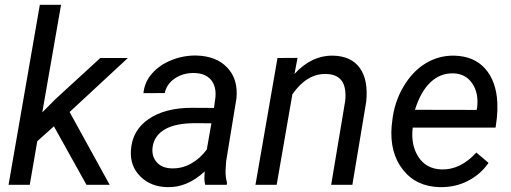

<svg xmlns="http://www.w3.org/2000/svg" viewBox="-20 -770 2128 800"><path d="M204.6 -243.7 135.3 -181.6 104 0H15.6L146 -750H234.4L156.2 -301.8L210.4 -356.4L397.9 -528.3H512.7L270 -303.2L437 0H340.3Z M835 0Q831.5 -14.2 831.5 -27.8L833 -55.7Q760.3 11.7 678.7 9.8Q608.9 8.8 565.2 -34.4Q521.5 -77.6 525.4 -142.6Q530.3 -226.6 598.9 -273.7Q667.5 -320.8 779.3 -320.8L871.6 -320.3L877.4 -362.3Q882.3 -409.7 859.1 -437.3Q835.9 -464.8 789.6 -465.8Q744.1 -466.8 709.2 -443.6Q674.3 -420.4 666.5 -382.3L577.6 -381.8Q582 -428.2 613.8 -464.1Q645.5 -500 695.3 -519.8Q745.1 -539.6 798.3 -538.6Q880.9 -536.6 926.8 -488.5Q972.7 -440.4 965.3 -360.8L922.4 -99.1L919.9 -61.5Q918.9 -34.7 925.8 -8.3L924.8 0ZM696.3 -68.4Q738.8 -67.4 776.6 -88.6Q814.5 -109.9 841.8 -147.5L860.8 -256.3L793.9 -256.8Q710.4 -256.8 666 -230.5Q621.6 -204.1 615.7 -155.8Q611.3 -118.7 633.1 -94Q654.8 -69.3 696.3 -68.4Z M1219.7 -528.8 1207 -461.9Q1278.3 -540 1369.1 -538.1Q1443.8 -536.1 1479.5 -486.3Q1515.1 -436.5 1505.9 -346.2L1448.2 0H1359.9L1418 -347.7Q1420.9 -371.6 1418.5 -392.1Q1410.2 -460.4 1337.9 -461.9Q1258.3 -463.4 1198.2 -377L1132.8 0H1044.4L1136.2 -528.3Z M1813 9.8Q1714.4 7.8 1658.7 -63Q1603 -133.8 1611.8 -244.1L1614.3 -265.1Q1622.6 -343.8 1660.9 -408.7Q1699.2 -473.6 1754.4 -506.6Q1809.6 -539.6 1873.5 -538.1Q1955.1 -536.1 2001.5 -483.9Q2047.9 -431.6 2052.2 -342.3Q2053.7 -310.5 2050.3 -278.8L2044.9 -238.3H1699.7Q1690.9 -166.5 1723.4 -116.2Q1755.9 -65.9 1820.3 -64Q1898.4 -62 1964.8 -134.3L2015.6 -91.3Q1982.4 -43.5 1929.9 -16.4Q1877.4 10.7 1813 9.8ZM1869.1 -464.4Q1814.5 -465.8 1773.7 -427.2Q1732.9 -388.7 1709 -312.5L1965.8 -312L1967.8 -319.8Q1975.6 -381.3 1948 -422.1Q1920.4 -462.9 1869.1 -464.4Z"/></svg>

Font: TypoPRO Roboto
Style: Italic
Weight: 400
Italic angle: -12°
Designer: Google
Version: Version 2.136; 2016